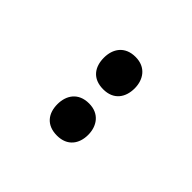

<svg xmlns="http://www.w3.org/2000/svg" viewBox="14 -1027 578 578"><g transform="rotate(-45 303.5 -737.5)"><path d="M136 -737C136 -693 166 -672 204 -672C241 -672 273 -693 273 -737C273 -783 241 -803 204 -803C166 -803 136 -783 136 -737ZM333 -737C333 -693 363 -672 402 -672C439 -672 471 -693 471 -737C471 -783 439 -803 402 -803C363 -803 333 -783 333 -737Z"/></g></svg>

Font: Noto Sans Tamil UI
Style: Bold
Weight: 700
Designer: Jelle Bosma - Monotype Design Team
Foundry: Monotype Imaging Inc.
Version: Version 2.004